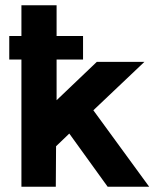

<svg xmlns="http://www.w3.org/2000/svg" viewBox="-20 -706 601 726"><path d="M15 -481V-570H61V-686H194V-570H294V-481H194V-327L346 -472H526L333 -289L544 0H387L242 -201L192 -153Q192 -129 191.5 -76.5Q191 -24 191 0H61V-481Z"/></svg>

Font: Coval
Style: Black
Weight: 1000
Foundry: Context Ltd
Version: Version 001.000